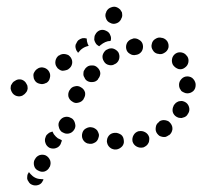

<svg xmlns="http://www.w3.org/2000/svg" viewBox="-20 -547 609 578"><path d="M63 -5Q65 -1 68 3Q71 7 76 9Q85 13 95 10Q105 7 109 -3L110 -4Q110 -5 110 -6Q111 -7 111 -8Q107 -7 103 -8Q94 -8 86 -12Q78 -16 72 -23Q69 -26 67 -29Q66 -28 66 -27Q65 -26 65 -25L64 -24Q62 -20 62 -15Q61 -10 63 -5ZM118 -79Q109 -83 99 -80Q89 -76 85 -67L84 -66Q80 -57 83 -47Q86 -37 96 -33Q105 -28 115 -31Q125 -35 129 -44L130 -45Q134 -55 131 -64Q127 -74 118 -79ZM302 -125Q301 -120 303 -115Q304 -111 307 -107Q310 -103 315 -100Q319 -98 324 -97H325Q335 -96 344 -103Q352 -109 353 -119Q353 -124 352 -129Q351 -134 348 -138Q345 -142 340 -144Q336 -146 331 -147H330Q319 -148 311 -142Q303 -135 302 -125ZM166 -125Q161 -127 156 -130H155Q148 -135 142 -143Q140 -147 138 -151Q136 -150 135 -150Q134 -150 132 -149Q128 -148 124 -144Q120 -141 118 -137V-136Q113 -126 117 -116Q120 -107 129 -102Q139 -98 148 -101Q158 -104 163 -114V-115Q164 -117 165 -120Q166 -122 166 -125ZM379 -121Q382 -111 391 -106Q400 -101 410 -103H411Q416 -105 420 -108Q424 -111 426 -115Q429 -119 429 -124Q430 -129 429 -134Q426 -144 417 -149Q408 -154 398 -152H397Q387 -149 382 -140Q377 -131 379 -121ZM228 -147Q225 -137 229 -128Q234 -118 244 -115H245Q255 -112 264 -117Q273 -121 276 -131Q278 -136 278 -141Q277 -146 275 -150Q273 -155 269 -158Q265 -161 260 -163H259Q249 -166 240 -161Q231 -157 228 -147ZM453 -145Q456 -141 460 -138Q464 -136 469 -135Q474 -134 479 -135Q484 -137 488 -140H489Q497 -146 499 -157Q500 -167 494 -175Q491 -179 487 -182Q483 -184 478 -185Q473 -186 468 -185Q463 -184 459 -181V-180Q450 -174 449 -164Q447 -153 453 -145ZM160 -184Q154 -175 157 -165Q159 -155 167 -149H168Q177 -143 187 -145Q197 -147 203 -156Q209 -165 206 -175Q204 -185 196 -191H195Q186 -197 176 -195Q166 -193 160 -184ZM512 -195Q517 -192 522 -192Q527 -191 531 -193Q536 -194 540 -197Q544 -200 546 -205L547 -206Q552 -215 549 -225Q546 -235 537 -240Q533 -242 528 -243Q523 -243 518 -242Q513 -240 509 -237Q506 -234 503 -230V-229Q498 -220 500 -210Q503 -200 512 -195ZM224 -284Q215 -290 205 -287Q195 -285 190 -276L189 -275Q184 -266 186 -256Q189 -246 198 -241Q206 -235 216 -238Q226 -240 232 -249V-250Q238 -259 236 -269Q233 -279 224 -284ZM49 -260 50 -261Q54 -263 57 -267Q61 -271 62 -275Q64 -280 63 -285Q63 -290 60 -294Q56 -303 46 -307Q36 -310 27 -305L26 -304Q21 -302 18 -298Q15 -294 13 -290Q12 -285 12 -280Q13 -275 15 -271Q20 -261 30 -258Q40 -255 49 -260ZM526 -273Q530 -270 535 -268Q539 -266 544 -266Q554 -266 562 -273Q569 -280 569 -291V-292Q569 -297 567 -301Q565 -306 562 -309Q559 -313 554 -315Q549 -317 544 -317Q534 -317 527 -310Q519 -302 519 -292V-291Q519 -286 521 -281Q523 -277 526 -273ZM128 -331Q123 -340 113 -343Q103 -346 94 -341L93 -340Q89 -338 86 -334Q83 -330 81 -325Q80 -321 81 -316Q81 -311 84 -306Q89 -297 99 -295Q109 -292 118 -297H119Q128 -302 130 -312Q133 -322 128 -331ZM275 -309Q282 -317 282 -327Q281 -337 273 -344Q266 -351 255 -350Q245 -350 238 -342L237 -341Q234 -337 232 -333Q231 -328 231 -323Q231 -318 234 -314Q236 -309 239 -306Q247 -299 258 -300Q268 -300 275 -308ZM193 -374Q190 -378 186 -381Q182 -383 177 -384Q172 -385 167 -384Q162 -383 158 -380H157Q149 -374 147 -364Q145 -353 151 -345Q153 -341 158 -338Q162 -335 167 -334Q172 -334 176 -335Q181 -336 185 -338L186 -339Q195 -345 197 -355Q199 -365 193 -374ZM536 -343Q545 -349 547 -359Q549 -369 544 -377L543 -378Q537 -387 527 -389Q517 -391 509 -386Q500 -380 498 -370Q496 -360 501 -351L502 -350Q508 -342 518 -339Q528 -337 536 -343ZM336 -390Q330 -398 320 -401Q310 -403 301 -397H300Q292 -391 289 -381Q287 -371 293 -362Q298 -353 309 -351Q319 -349 327 -355H328Q337 -361 339 -371Q341 -381 336 -390ZM410 -412Q408 -422 399 -427Q390 -433 380 -431L379 -430Q369 -428 363 -419Q358 -410 360 -400Q362 -390 371 -385Q380 -379 390 -382H391Q401 -384 407 -393Q412 -402 410 -412ZM487 -403Q489 -413 484 -422Q478 -431 468 -433H467Q457 -436 448 -430Q439 -425 437 -415Q434 -405 440 -396Q445 -387 455 -385H456Q466 -382 475 -388Q484 -393 487 -403ZM207 -408Q207 -413 210 -417Q212 -422 215 -425L216 -426Q221 -430 228 -432Q235 -433 241 -431Q241 -423 244 -415Q245 -412 247 -409Q243 -408 240 -407Q231 -404 223 -397Q219 -393 215 -388Q215 -388 214 -389Q214 -389 214 -390Q210 -394 209 -398Q207 -403 207 -408ZM265 -423Q263 -427 264 -432Q264 -437 266 -442L267 -443Q271 -452 281 -456Q291 -459 300 -454Q309 -450 312 -441Q316 -433 313 -424Q309 -423 305 -423Q297 -421 289 -416L288 -415Q283 -412 279 -408Q279 -408 278 -408Q278 -408 278 -408Q273 -411 270 -414Q267 -418 265 -423ZM312 -478Q321 -473 331 -477Q340 -480 345 -490V-491Q348 -495 348 -500Q348 -505 347 -510Q345 -514 342 -518Q338 -522 334 -524Q325 -529 315 -525Q305 -522 300 -512V-511Q295 -502 299 -492Q302 -482 312 -478Z"/></svg>

Font: FRB American Cursive Guidelines Arrows Dotted Black
Style: Bold Italic
Weight: 900
Italic angle: -25°
Version: Version 2.0;Modular Font Editor K font №1